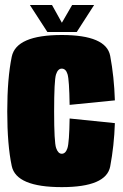

<svg xmlns="http://www.w3.org/2000/svg" viewBox="-20 -744 492 768"><path d="M227 4.5Q405 4.5 420.8 -78.2Q436.5 -161 439.5 -251.5L258.5 -270Q257 -174 249.8 -151.5Q242.5 -129 227 -129Q212.5 -129 204.5 -152Q196.5 -175 196.5 -298Q196.5 -422.5 204 -446Q211.5 -469.5 227 -469.5Q243.5 -469.5 250.2 -447Q257 -424.5 258.5 -324.5L439.5 -342.5Q436.5 -437 420.8 -520.5Q405 -604 227 -604Q45 -604 27 -517.2Q9 -430.5 9 -298Q9 -164 27 -79.8Q45 4.5 227 4.5ZM169.5 -616H287L356.5 -724H268.5L227.5 -653L188 -724H99.5Z"/></svg>

Font: Anybody ExtraCondensed Black
Style: Regular
Weight: 900
Width: 2
Version: Version 1.113;gftools[0.9.25]